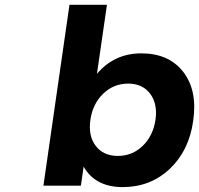

<svg xmlns="http://www.w3.org/2000/svg" viewBox="-20 -762 817 788"><path d="M158.2 0 265.1 -742.2H418.9L377.9 -459Q449.2 -543 560.1 -543Q673.3 -543 732.2 -466.8Q791 -390.6 772.9 -266.1Q755.9 -143.6 676.5 -68.8Q597.2 5.9 483.9 5.9Q371.1 5.9 323.2 -78.1L312 0ZM351.1 -271Q341.3 -204.6 372.8 -163.3Q404.3 -122.1 463.9 -122.1Q522.9 -122.1 565.7 -163.3Q608.4 -204.6 618.2 -271Q627.4 -335.9 596.2 -377.4Q564.9 -418.9 505.9 -418.9Q446.8 -418.9 403.8 -377.7Q360.8 -336.4 351.1 -271Z"/></svg>

Font: Trueno SemiBold
Style: Italic
Weight: 600
Designer: Julieta Ulanovsky
Foundry: Julieta Ulanovsky
Version: Version 3.001b | FøM Fix